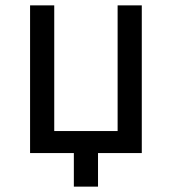

<svg xmlns="http://www.w3.org/2000/svg" viewBox="-20 -570 640 715"><path d="M255 125V0H92V-550H182V-82H418V-550H508V0H345V125Z"/></svg>

Font: JetBrainsMono NFM
Style: Regular
Weight: 400
Monospace: yes
Designer: Philipp Nurullin, Konstantin Bulenkov
Foundry: JetBrains
Version: Version 2.304; ttfautohint (v1.8.4.7-5d5b);Nerd Fonts 3.3.0